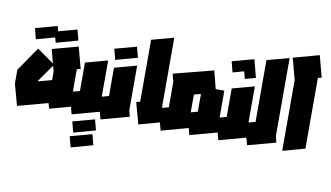

<svg xmlns="http://www.w3.org/2000/svg" viewBox="-86 -869 2225 1290"><g transform="rotate(10 1026.5 -223.5)"><path d="M55 15 15 -130V-225L128 -389L243 -308L218 -402L394 -450L433 -304L408 -297V-150L435 -49L271 -4L260 -41ZM257 -256 247 -293 166 -178V-172L257 -197ZM237 -448 218 -521 366 -561 385 -489ZM102 -448 83 -521 231 -561 250 -489Z M426 7 387 -139 454 -157V-351L605 -392V-150L632 -49ZM458 126 439 53 587 13 606 85ZM458 227 439 154 587 114 606 186Z M623 7 584 -139 652 -158V-351L803 -392V-86L814 -45ZM651 -404 632 -477 780 -517 799 -445Z M879 -4 839 -150 865 -157V-579L1016 -620V-150L1043 -49Z M1034 11 995 -135 1061 -153V-326L1047 -380L1319 -450L1350 -328H1409V-86L1420 -45L1229 7L1217 -39ZM1212 -145 1258 -158V-279L1212 -267V-146Z M1427 7 1388 -139 1455 -157V-351L1606 -392V-150L1633 -49ZM1531 -429 1518 -479 1442 -458 1423 -531 1571 -571 1590 -499 1603 -449Z M1623 7 1584 -139 1652 -158V-579L1803 -620V-86L1814 -45Z M1862 3V-480L1823 -626L1999 -674L2038 -528L2013 -521V-39Z"/></g></svg>

Font: Blaka Ink
Style: Regular
Weight: 400
Designer: Mohamed Gaber
Foundry: Kief Type Foundry
Version: Version 1.003; ttfautohint (v1.8.4.7-5d5b)